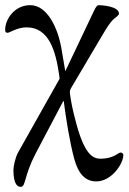

<svg xmlns="http://www.w3.org/2000/svg" viewBox="-30 -434 498 744"><path d="M51 290C70 290 63 247 108 161L215 -42H217C226 28 240 115 257 179C273 240 301 269 343 269C402 269 448 201 448 166C448 161 442 157 437 157C429 157 410 181 360 181C328 181 295 163 261 27C253 -3 245 -39 241 -72C240 -80 242 -87 245 -92L368 -300C382 -323 396 -348 412 -361C422 -369 431 -376 431 -381C431 -410 364 -414 352 -414C343 -414 335 -393 329 -381L223 -158L207 -252C194 -322 155 -414 87 -414C26 -414 -10 -359 -10 -319C-10 -309 -7 -307 0 -307C7 -307 37 -328 73 -328C161 -328 186 -234 199 -145C200 -141 200 -133 201 -129L40 157C29 177 22 211 22 225C22 288 43 290 51 290Z"/></svg>

Font: EB Garamond
Style: Regular
Weight: 400
Designer: Georg Duffner and Octavio Pardo
Foundry: Georg Duffner
Version: Version 1.000;PS 001.000;hotconv 1.0.88;makeotf.lib2.5.64775